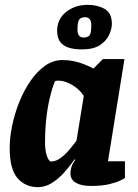

<svg xmlns="http://www.w3.org/2000/svg" viewBox="-20 -761 571 793"><path d="M137 12Q85 12 52.5 -25Q20 -62 20 -150Q20 -192 30 -241Q40 -290 59 -338Q78 -386 105 -425.5Q132 -465 165.5 -489Q199 -513 238 -513Q262 -513 284 -508.5Q306 -504 326.5 -496Q347 -488 366 -478L405 -517H494L426 -95H496V-26Q494 -24 478 -16Q462 -8 432 -0.5Q402 7 355 7Q316 7 293.5 -6Q271 -19 271 -45Q271 -60 276 -74Q281 -88 291 -101L288 -103Q268 -74 244 -47.5Q220 -21 193 -4.5Q166 12 137 12ZM191 -94Q210 -94 229 -107.5Q248 -121 265 -141Q282 -161 296 -180L326 -365Q308 -393 277.5 -410.5Q247 -428 221 -428Q217 -428 213.5 -427.5Q210 -427 207 -426Q195 -396 185.5 -356Q176 -316 171 -269.5Q166 -223 166 -171Q166 -138 174 -116Q182 -94 191 -94ZM319 -557Q266 -557 241 -575.5Q216 -594 216 -634Q216 -682 253 -711.5Q290 -741 342 -741Q383 -741 412.5 -724Q442 -707 442 -663Q442 -641 430.5 -616.5Q419 -592 392.5 -574.5Q366 -557 319 -557ZM324 -606Q341 -606 349 -614Q357 -622 357 -656Q357 -677 349 -683.5Q341 -690 333 -690Q315 -690 307.5 -680.5Q300 -671 300 -638Q300 -622 306.5 -614Q313 -606 324 -606Z"/></svg>

Font: Faustina ExtraBold
Style: Italic
Weight: 800
Italic angle: -8°
Designer: Alfonso Garcia
Foundry: http://www.omnibus-type.com
Version: Version 1.200